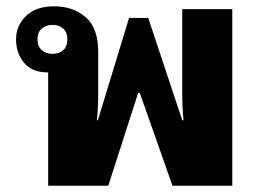

<svg xmlns="http://www.w3.org/2000/svg" viewBox="-20 -590 831 610"><path d="M133 0V-360H131Q82 -360 56.5 -390.5Q31 -421 31 -465Q31 -509 63 -539.5Q95 -570 152 -570Q212 -570 252 -535.5Q292 -501 292 -426V-293Q292 -272 291 -250.5Q290 -229 288 -208H291L390 -533H451L559 -208H563Q561 -229 560 -250.5Q559 -272 559 -293V-561H718V0H528L424 -295H419L324 0ZM147 -419Q168 -419 181 -430.5Q194 -442 194 -465Q194 -487 181 -499Q168 -511 147 -511Q126 -511 112.5 -499Q99 -487 99 -465Q99 -443 112.5 -431Q126 -419 147 -419Z"/></svg>

Font: Noto Sans Thai Looped ExtraBold
Style: Regular
Weight: 800
Designer: Sasikarn Vongin, Ben Mitchell
Foundry: The Fontpad Ltd
Version: Version 1.001; ttfautohint (v1.8.4.7-5d5b)